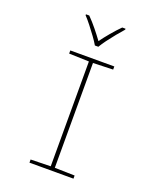

<svg xmlns="http://www.w3.org/2000/svg" viewBox="-170 -1049 940 1148"><g transform="rotate(20 300.0 -474.5)"><path d="M160 0V-20L287 -23V-690L160 -694V-714H440V-694L313 -690V-23L440 -20V0ZM288 -792Q276 -813 256 -840.5Q236 -868 214.5 -895.5Q193 -923 174 -943V-949H195Q223 -921 250.5 -887Q278 -853 299 -824Q320 -853 348.5 -887Q377 -921 405 -949H426V-943Q408 -923 385.5 -895.5Q363 -868 342.5 -840.5Q322 -813 310 -792Z"/></g></svg>

Font: Noto Sans Mono Thin
Style: Regular
Weight: 100
Designer: Monotype Design Team
Foundry: Monotype Imaging Inc.
Version: Version 2.014